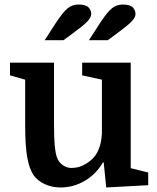

<svg xmlns="http://www.w3.org/2000/svg" viewBox="-20 -816 692 846"><path d="M218 -540V-272Q218 -208 221 -176Q224 -144 230 -125Q238 -101 256.5 -88.5Q275 -76 294 -76Q321 -76 343 -86Q365 -96 384 -113Q425 -150 429 -228V-465L342 -484V-540H556V-75L633 -56V0L448 10L437 -100H433Q404 -49 354 -19.5Q304 10 247 10Q209 10 177.5 -4.5Q146 -19 128 -44Q109 -72 100 -123Q91 -174 91 -259V-465L24 -484V-540ZM177 -639 226 -715Q257 -762 277.5 -779Q298 -796 326 -796Q358 -796 370 -783.5Q382 -771 382 -754Q382 -739 364 -720.5Q346 -702 298 -667L260 -639ZM372 -639 421 -715Q452 -762 472.5 -779Q493 -796 521 -796Q553 -796 565 -783.5Q577 -771 577 -754Q577 -739 559 -720.5Q541 -702 493 -667L455 -639Z"/></svg>

Font: Domine
Style: Bold
Weight: 700
Designer: Pablo Impallari, Rodrigo Fuenzalida, Brenda Gallo
Foundry: Pablo Impallari, Rodrigo Fuenzalida, Brenda Gallo
Version: Version 2.000